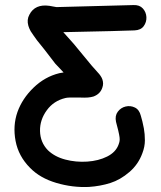

<svg xmlns="http://www.w3.org/2000/svg" viewBox="-20 -735 635 758"><path d="M331 3Q376 0 415.5 -12.5Q455 -25 491 -56Q526 -86 542 -130Q552 -156 552 -181Q552 -206 548 -228Q546 -238 542 -256Q537 -273 536 -278Q530 -302 512.5 -310.5Q495 -319 476 -314.5Q457 -310 445 -294Q433 -278 438 -254Q442 -240 446.5 -221Q451 -202 452 -193Q453 -184 452 -178Q451 -172 448 -164Q437 -134 403 -117Q369 -100 324.5 -97Q280 -94 238 -105Q196 -116 169 -142Q139 -173 138 -217.5Q137 -262 165 -300Q192 -337 238 -348Q248 -351 292 -350Q316 -349 327 -350Q339 -351 349 -354Q376 -364 384 -389Q390 -405 384 -422Q382 -428 377 -435.5Q372 -443 366 -449L342 -476L271 -562L230 -608Q468 -613 511 -615Q536 -616 547.5 -632Q559 -648 558 -667.5Q557 -687 544 -701.5Q531 -716 507 -715Q497 -715 203 -707Q202 -707 191.5 -709Q181 -711 175 -712Q118 -720 96 -677Q85 -657 92 -633Q95 -623 101 -612Q110 -598 126 -576Q151 -546 198 -484L231 -449Q222 -447 214 -446Q157 -432 112.5 -389Q68 -346 49 -293Q30 -239 41.5 -178.5Q53 -118 99 -72Q138 -32 202 -13Q266 6 331 3Z"/></svg>

Font: Balsamiq Sans
Style: Regular
Weight: 400
Designer: Michael Angeles
Foundry: Balsamiq SRL
Version: Version 1.020; ttfautohint (v1.8.4.7-5d5b);gftools[0.9.26]